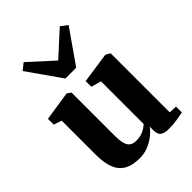

<svg xmlns="http://www.w3.org/2000/svg" viewBox="-243 -974 1105 1105"><g transform="rotate(-45 309.0 -422.0)"><path d="M470.5 9.5Q436.5 9.5 419.8 -3Q403 -15.5 403 -44.5V-77.5Q387 -55.5 360.8 -35.2Q334.5 -15 302.8 -2.2Q271 10.5 236.5 10.5Q147 10.5 108 -35.8Q69 -82 69 -187.5V-460.5L20.5 -477V-524L194.5 -550.5H201L223.5 -535V-186.5Q223.5 -146 229.8 -121.5Q236 -97 251.2 -86Q266.5 -75 292.5 -75Q316.5 -75 334.8 -81.2Q353 -87.5 366.5 -96.2Q380 -105 389 -112.5V-460.5L327.5 -478V-524L509.5 -550.5H517.5L542.5 -535V-55L591.5 -52.5V-5Q573.5 -1.5 542.2 4Q511 9.5 470.5 9.5ZM255.5 -617 112 -821.5 152.5 -853.5 299.5 -719.5 445.5 -852.5 486.5 -821.5 343.5 -617Z"/></g></svg>

Font: Merriweather 60pt ExtraBold
Style: Regular
Weight: 800
Version: Version 2.100